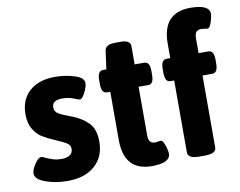

<svg xmlns="http://www.w3.org/2000/svg" viewBox="-82 -870 1233 988"><g transform="rotate(-10 535.0 -376.0)"><path d="M28 -60Q28 -80 47 -108.5Q66 -137 81 -137Q89 -137 103 -129Q124 -120 141.5 -114.5Q159 -109 182 -109Q212 -109 227.5 -120Q243 -131 243 -151Q243 -171 226 -182Q209 -193 162 -213Q127 -228 102 -243.5Q77 -259 58.5 -289.5Q40 -320 40 -367Q40 -444 89 -487.5Q138 -531 222 -531Q275 -531 323.5 -516Q372 -501 372 -473Q372 -454 357 -424Q342 -394 329 -394Q325 -394 299 -404.5Q273 -415 240 -415Q187 -415 187 -378Q187 -356 205 -344.5Q223 -333 270 -316Q322 -297 356 -263.5Q390 -230 390 -163Q390 -85 338 -38.5Q286 8 194 8Q132 8 80 -11Q28 -30 28 -60Z M490 -154V-406H474Q458 -406 451 -418Q444 -430 444 -456V-473Q444 -499 451 -511Q458 -523 474 -523H490L503 -618Q508 -650 557 -650H588Q638 -650 638 -618V-523H687Q703 -523 710 -511Q717 -499 717 -473V-456Q717 -430 710 -418Q703 -406 687 -406H638V-152Q638 -129 646.5 -119Q655 -109 674 -109Q679 -109 687.5 -111Q696 -113 701 -113Q710 -113 717 -98Q724 -83 728 -65Q732 -47 732 -41Q732 8 636 8Q490 8 490 -154Z M824 -30V-406H806Q790 -406 783 -418Q776 -430 776 -456V-473Q776 -499 783 -511Q790 -523 806 -523H824V-598Q824 -760 970 -760Q1070 -760 1070 -711Q1070 -705 1066 -687Q1062 -669 1055 -654Q1048 -639 1039 -639Q1033 -639 1023 -641Q1013 -643 1008 -643Q989 -643 980.5 -633Q972 -623 972 -600V-523H1022Q1038 -523 1045 -511Q1052 -499 1052 -473V-456Q1052 -430 1045 -418Q1038 -406 1022 -406H972V-30Q972 2 912 2H884Q824 2 824 -30Z"/></g></svg>

Font: Asap-Bold
Style: Bold
Weight: 700
Designer: Pablo Cosgaya
Foundry: Omnibus-Type
Version: Version 2.000; ttfautohint (v1.8)